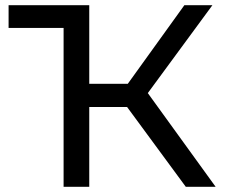

<svg xmlns="http://www.w3.org/2000/svg" viewBox="-20 -720 868 740"><path d="M442.3 -345 524.6 -395.9 811.1 0H696.1ZM225.1 -612.4H13.1V-700H324V0H225.1ZM293.7 -396.9H520.9V-307.6H293.7ZM440.6 -352.7 690.6 -700H798.7L533.1 -338.7Z"/></svg>

Font: iiserrat Thin
Style: Regular
Weight: 100
Designer: Akira Ohta
Foundry: Akira Ohta
Version: Version 1.200;Glyphs 3.3.1 (3343)